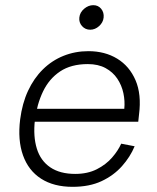

<svg xmlns="http://www.w3.org/2000/svg" viewBox="-20 -710 608 743"><path d="M261 13Q188 13 139 -18.5Q90 -50 69 -109Q48 -168 58 -248Q66 -310 88.5 -358.5Q111 -407 146 -441.5Q181 -476 226 -494Q271 -512 322 -512Q386 -512 433.5 -483Q481 -454 504.5 -399.5Q528 -345 518 -267L515 -239H104L110 -289H461Q464 -319 457.5 -349.5Q451 -380 434 -405.5Q417 -431 388.5 -446.5Q360 -462 320 -462Q255 -462 212.5 -433.5Q170 -405 146.5 -356Q123 -307 115 -245Q108 -182 122.5 -135Q137 -88 174.5 -62.5Q212 -37 271 -37Q319 -37 354.5 -55Q390 -73 413.5 -100Q437 -127 449 -154L501 -144Q484 -103 452 -67Q420 -31 373 -9Q326 13 261 13ZM329 -595Q310 -595 297.5 -609Q285 -623 287 -642Q289 -662 305.5 -676Q322 -690 341 -690Q360 -690 371.5 -676Q383 -662 381 -642Q379 -623 363.5 -609Q348 -595 329 -595Z"/></svg>

Font: Inclusive Sans Light
Style: Italic
Weight: 300
Italic angle: -7°
Designer: Olivia King
Foundry: Olivia King
Version: Version 2.004